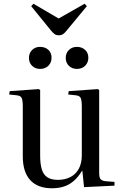

<svg xmlns="http://www.w3.org/2000/svg" viewBox="-20 -994 662 1028"><path d="M258 14Q182 14 142 -29.5Q102 -73 102 -157V-422Q102 -457 96 -469.5Q90 -482 68 -484L29 -488L32 -506L188 -517L195 -512V-161Q195 -115 204 -86.5Q213 -58 234 -44.5Q255 -31 290 -31Q329 -31 358 -46.5Q387 -62 402.5 -91.5Q418 -121 418 -163V-422Q418 -457 412 -469.5Q406 -482 384 -484L345 -488L348 -506L504 -517L511 -512V-69Q511 -45 517.5 -36Q524 -27 543 -24L593 -20V0L430 8L421 -79H419Q398 -45 374 -24.5Q350 -4 321.5 5Q293 14 258 14ZM294 -805Q282 -805 273 -811Q264 -817 251 -833L147 -961L159 -974L294 -895L433 -974L445 -961L334 -827Q326 -817 317 -811Q308 -805 294 -805ZM392 -625Q366 -625 349 -641.5Q332 -658 332 -684Q332 -710 349 -726.5Q366 -743 392 -743Q418 -743 435.5 -727Q453 -711 453 -685Q453 -659 436 -642Q419 -625 392 -625ZM195 -625Q169 -625 152 -641.5Q135 -658 135 -684Q135 -710 152 -726.5Q169 -743 194 -743Q222 -743 239 -727Q256 -711 256 -685Q256 -659 239 -642Q222 -625 195 -625Z"/></svg>

Font: Literata 60pt
Style: Regular
Weight: 400
Designer: Latin by Veronika Burian and Jose Scaglione. Greek by Irene Vlachou. Cyrillic by Vera Evstafieva.
Foundry: TypeTogether
Version: Version 3.002